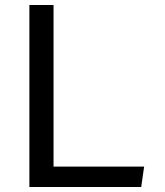

<svg xmlns="http://www.w3.org/2000/svg" viewBox="-20 -750 660 770"><path d="M97.8 -730H194.7V0H97.8ZM152.8 -81.8H558L546.3 0H152.8Z"/></svg>

Font: Monaspace Krypton Var
Style: Regular
Weight: 400
Designer: Riley Cran and the Lettermatic Team
Version: Version 1.101 (Monaspace Krypton Var)